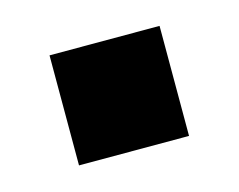

<svg xmlns="http://www.w3.org/2000/svg" viewBox="-41 -213 333 268"><g transform="rotate(-15 125.5 -79.5)"><path d="M46 0V-159H205V0Z"/></g></svg>

Font: Cairo Play ExtraBold
Style: Regular
Weight: 800
Version: Version 3.119